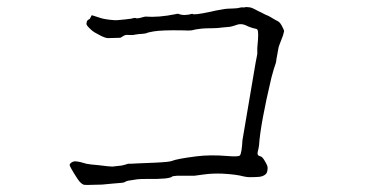

<svg xmlns="http://www.w3.org/2000/svg" viewBox="-20 -606 1040 544"><path d="M687 -104Q680 -104 671 -106Q649 -112 610 -114Q583 -115 560 -112Q531 -108 530 -108Q522 -108 496 -108Q489 -108 481 -108Q469 -107 468 -106Q461 -98 396 -99Q377 -99 369 -98Q343 -94 343 -94Q336 -92 335 -91Q333 -89 325 -88Q313 -87 301 -86Q279 -84 269 -83Q233 -82 228 -82Q218 -82 216 -83Q210 -86 205 -92Q202 -95 189 -116Q179 -133 178 -136Q176 -140 180.5 -144Q185 -148 192 -149Q196 -149 207 -147Q215 -145 225 -142Q234 -140 259 -138Q291 -134 298 -134L325 -137Q334 -139 343 -142Q355 -142 368 -143Q373 -143 417 -145Q461 -147 467 -150Q481 -156 536 -163Q575 -168 624 -164Q657 -161 660 -166Q665 -173 667 -209L704 -427Q709 -453 709 -453Q709 -459 709 -470Q710 -481 711 -494Q712 -509 711 -516Q710 -523 707 -524Q691 -527 677 -534Q662 -541 646 -534Q637 -531 631 -530Q621 -529 609 -528Q596 -526 580 -526Q564 -526 552 -525Q533 -523 523 -520Q517 -519 496 -520Q439 -521 415 -517Q398 -514 395 -512Q393 -511 382 -510Q375 -510 363 -508Q357 -506 342 -507Q335 -508 328 -503L321 -499L286 -498Q279 -498 265 -505Q245 -515 239 -521Q224 -534 225 -539Q225 -540 226 -545Q228 -550 234 -552L240 -563L265 -555Q277 -551 302 -549Q309 -548 335 -551Q343 -552 351 -553Q362 -556 364 -555Q368 -553 376 -555Q390 -559 392 -559Q429 -556 478 -566Q481 -567 485 -567Q501 -560 525 -567Q527 -562 578 -573Q589 -576 608 -579Q622 -582 641 -582Q653 -582 663 -585H673Q676 -587 689 -585Q697 -583 713 -574Q716 -573 731 -565Q741 -561 746 -558Q757 -551 767 -546Q774 -543 781 -528Q785 -520 785 -518Q784 -513 782 -506Q769 -473 769 -470Q763 -437 763 -437Q763 -432 761 -426Q758 -418 756 -411Q754 -403 749 -386Q718 -255 714 -195Q713 -186 710 -175Q709 -170 711 -167Q713 -164 718 -163Q723 -162 729 -152Q735 -142 737 -137Q739 -132 738 -125Q737 -118 735 -115Q733 -112 728 -109Q723 -106 715 -105Q703 -104 687 -104Z"/></svg>

Font: ToneOZ-Pinyin-Tsuipita-TC
Style: Regular
Weight: 400
Designer: ÂÆ£ÂøóÂáåJeffrey Xuan(jeffreyx@gmail.com, ToneOZ.com) ÈòøÂù§(cjkFonts)
Foundry: ToneOZ
Version: Version 0.24071